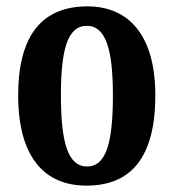

<svg xmlns="http://www.w3.org/2000/svg" viewBox="-20 -569 545 602"><path d="M251 13C393 13 467 -78 467 -270C467 -457 385 -549 254 -549C111 -549 37 -457 37 -270C37 -78 118 13 251 13ZM253 -47C193 -47 171 -122 171 -270C171 -414 192 -488 252 -488C312 -488 334 -414 334 -270C334 -122 313 -47 253 -47Z"/></svg>

Font: Noto Serif Georgian ExtraCondensed Bold
Style: Regular
Weight: 700
Width: 2
Designer: Monotype Design Team, Akaki Razmadze
Foundry: Google LLC
Version: Version 2.003